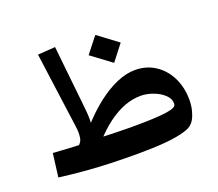

<svg xmlns="http://www.w3.org/2000/svg" viewBox="-96 -663 911 802"><g transform="rotate(-20 359.5 -262.5)"><path d="M392.6 5.9Q329.1 5.9 274.2 4.2Q219.2 2.4 163.8 -2Q108.4 -6.3 43.9 -14.6L57.1 -118.7Q85.9 -116.7 122.6 -114.5Q159.2 -112.3 187.5 -111.8L151.9 -97.2Q181.6 -115.2 185.5 -137.7Q189.5 -160.2 185.5 -187.5L139.6 -525.9L217.3 -531.2L243.2 -286.6Q247.1 -252.9 248.8 -231.2Q250.5 -209.5 250.2 -193.1Q250 -176.8 247.1 -157.7L239.3 -171.4Q283.7 -221.2 328.4 -255.9Q373 -290.5 416 -308.8Q459 -327.1 497.6 -327.1Q547.4 -327.1 586.2 -302Q625 -276.9 647.2 -232.7Q669.4 -188.5 669.4 -131.8Q669.4 -108.4 664.1 -86.9Q658.7 -65.4 650.4 -50.3Q642.6 -36.1 630.9 -27.6Q619.1 -19 600.1 -13.7Q564 -2.9 510 1.5Q456.1 5.9 392.6 5.9ZM266.6 -97.7 263.2 -111.3Q312 -109.9 343.3 -108.9Q374.5 -107.9 400.9 -107.9Q430.7 -107.9 465.3 -108.6Q500 -109.4 530.8 -111.8Q561.5 -114.3 578.6 -118.7Q592.3 -122.1 598.1 -127Q604 -131.8 604 -139.6Q604 -162.1 584.7 -179.7Q565.4 -197.3 537.4 -207.5Q509.3 -217.8 482.9 -217.8Q446.3 -217.8 409.9 -203.9Q373.5 -189.9 337.6 -163.3Q301.8 -136.7 266.6 -97.7ZM426.8 -384.8 337.4 -451.2 392.6 -521.5 481.4 -455.1Z"/></g></svg>

Font: Markazi Text
Style: Regular
Weight: 400
Designer: Borna Izadpanah (Arabic designer), Fiona Ross (Arabic design director) and Florian Runge (Latin designer)
Foundry: Borna Izadpanah and Florian Runge
Version: Version 1.000